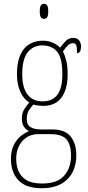

<svg xmlns="http://www.w3.org/2000/svg" viewBox="-20 -758 467 1019"><path d="M201 241Q117 241 77.5 198.5Q38 156 38 85Q38 42 53 12Q68 -18 90.5 -36Q113 -54 134 -62Q119 -69 107.5 -85Q96 -101 96 -131Q96 -158 109.5 -179.5Q123 -201 136 -214Q105 -232 87.5 -272Q70 -312 70 -362Q70 -453 106.5 -497.5Q143 -542 209 -542Q238 -542 261.5 -531Q285 -520 299 -505Q312 -523 328.5 -540Q345 -557 369 -557Q390 -557 400 -543.5Q410 -530 410 -512Q410 -476 389 -476Q389 -504 385 -516.5Q381 -529 367 -529Q354 -529 342 -518.5Q330 -508 314 -485Q324 -466 331.5 -437Q339 -408 339 -363Q339 -285 306.5 -240.5Q274 -196 209 -196Q198 -196 181.5 -198Q165 -200 157 -203Q143 -189 132.5 -171Q122 -153 122 -126Q122 -95 142.5 -83Q163 -71 197 -71H258Q325 -71 355 -33.5Q385 4 385 66Q385 146 337.5 193.5Q290 241 201 241ZM206 -220Q258 -220 284.5 -255Q311 -290 311 -365Q311 -449 283.5 -483Q256 -517 204 -517Q157 -517 127.5 -481Q98 -445 98 -364Q98 -293 126 -256.5Q154 -220 206 -220ZM203 216Q284 216 320.5 174.5Q357 133 357 67Q357 10 333 -18Q309 -46 249 -46H182Q132 -46 99 -9.5Q66 27 66 85Q66 121 78.5 150.5Q91 180 120.5 198Q150 216 203 216ZM213 -658Q203 -658 197 -666Q191 -674 191 -698Q191 -721 197 -729.5Q203 -738 213 -738Q224 -738 230 -729.5Q236 -721 236 -698Q236 -674 230 -666Q224 -658 213 -658Z"/></svg>

Font: Noto Serif Lao Condensed Thin
Style: Regular
Weight: 100
Width: 3
Designer: Monotype Design Team
Foundry: Monotype Imaging Inc.
Version: Version 2.003; ttfautohint (v1.8.4.7-5d5b)